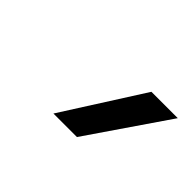

<svg xmlns="http://www.w3.org/2000/svg" viewBox="-45 -797 381 381"><g transform="rotate(45 145.5 -606.0)"><path d="M110 -522 217 -690H291L176 -522Z"/></g></svg>

Font: Kanit Light
Style: Italic
Weight: 300
Italic angle: -12°
Designer: Katatrad Team
Foundry: CadsonDemak
Version: Version 2.000; ttfautohint (v1.8.3)